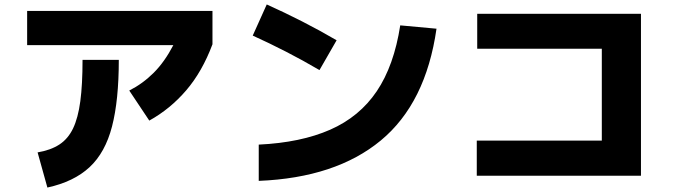

<svg xmlns="http://www.w3.org/2000/svg" viewBox="-20 -786 3040 863"><path d="M651 -244 561 -379Q622 -410 671 -459Q720 -508 759 -583H102V-737H935V-587Q889 -464 817 -380Q745 -296 651 -244ZM193 57 149 -101Q208 -111 247 -136.5Q286 -162 308.5 -209Q331 -256 341 -331Q351 -406 351 -517H514Q514 -335 483.5 -217.5Q453 -100 382.5 -34.5Q312 31 193 57Z M1493 -605 1416 -471Q1341 -515 1266 -553.5Q1191 -592 1116 -626L1179 -766Q1259 -730 1337.5 -690Q1416 -650 1493 -605ZM1143 27V-136Q1332 -145 1464 -203Q1596 -261 1673.5 -376Q1751 -491 1779 -672L1942 -657Q1894 -322 1691.5 -154.5Q1489 13 1143 27Z M2123 4V-154H2685V-567H2125V-724H2861V4Z"/></svg>

Font: Murecho ExtraBold
Style: Regular
Weight: 800
Designer: Neil Summerour
Foundry: Positype
Version: Version 1.010; ttfautohint (v1.8.3)